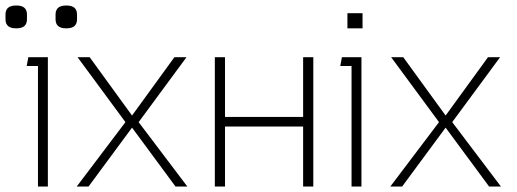

<svg xmlns="http://www.w3.org/2000/svg" viewBox="-60 -678 1880 698"><path d="M114 -470H43L37 -438H78V0H114ZM-40 -606C-39 -586 -28 -575 -1 -575C26 -575 37 -586 38 -606V-627C37 -647 26 -658 -1 -658C-28 -658 -39 -647 -40 -627ZM142 -606C143 -586 154 -575 181 -575C208 -575 219 -586 220 -606V-627C219 -647 208 -658 181 -658C154 -658 143 -647 142 -627Z M219 0H262L420 -214L578 0H621L444 -234L618 -470H574L420 -258L266 -470H222L396 -234Z M1079 -470H1042V-253H758V-470H721V0H758V-218H1042V0H1079Z M1203 -630V-575H1258V-630ZM1177 -438H1218V0H1254V-470H1183Z M1359 0H1402L1560 -214L1718 0H1761L1584 -234L1758 -470H1714L1560 -258L1406 -470H1362L1536 -234Z"/></svg>

Font: Kreadon Extra Light
Style: Regular
Weight: 200
Designer: kohakuno
Foundry: StudioGnu
Version: Version 1.000;Glyphs 3.1.2 (3151)